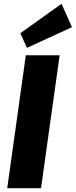

<svg xmlns="http://www.w3.org/2000/svg" viewBox="-20 -991 399 1011"><path d="M294 -700 196 0H18L116 -700ZM359 -848 122 -739 87 -816 304 -971Z"/></svg>

Font: Pathway Extreme Condensed ExtraBold
Style: Italic
Weight: 800
Width: 3
Italic angle: -8°
Version: Version 1.001;gftools[0.9.26]